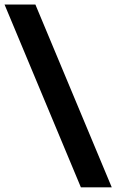

<svg xmlns="http://www.w3.org/2000/svg" viewBox="-25 -694 508 839"><path d="M328.4 124.5H463.3L129.6 -674.3H-5.2Z"/></svg>

Font: Anek Malayalam Medium
Style: Regular
Weight: 500
Designer: Maithili Shingre (Malayalam) & Yesha Goshar (Latin)
Foundry: Ek Type
Version: Version 1.003